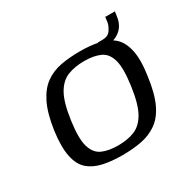

<svg xmlns="http://www.w3.org/2000/svg" viewBox="-113 -584 712 707"><g transform="rotate(-30 243.0 -230.5)"><path d="M216 6Q171 6 135 -2Q99 -10 75.5 -30.5Q52 -51 43.5 -92Q35 -133 44 -199Q54 -267 74 -307.5Q94 -348 123 -369Q152 -390 189.5 -397Q227 -404 271 -404Q317 -404 352.5 -396Q388 -388 411 -367.5Q434 -347 443 -306Q452 -265 442 -199Q433 -131 413.5 -90Q394 -49 364.5 -28.5Q335 -8 298 -1Q261 6 216 6ZM221 -33Q261 -33 291 -45Q321 -57 341 -92Q361 -127 371 -199Q381 -271 371 -306Q361 -341 334 -353Q307 -365 267 -365Q227 -365 196.5 -353Q166 -341 146 -306Q126 -271 116 -199Q106 -127 116.5 -92Q127 -57 154 -45Q181 -33 221 -33ZM345 -370V-399H366Q389 -399 400 -415.5Q411 -432 413 -445L416 -467H457L454 -447Q449 -408 420.5 -388.5Q392 -369 345 -370Z"/></g></svg>

Font: Genos
Style: Italic
Weight: 400
Italic angle: -8°
Version: Version 1.010